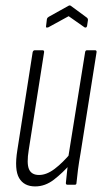

<svg xmlns="http://www.w3.org/2000/svg" viewBox="-20 -662 370 688"><path d="M106 6Q66 6 48.5 -24Q31 -54 42 -123L97 -475Q99 -482 105 -482H132Q139 -482 138 -475L83 -125Q75 -76 84 -55.5Q93 -35 120 -35Q147 -35 176 -57Q205 -79 235 -115L233 -75Q205 -43 173.5 -18.5Q142 6 106 6ZM222 0Q216 0 216 -6Q218 -28 221 -54Q224 -80 227 -97L225 -101L285 -475Q286 -482 292 -482H320Q327 -482 326 -475L269 -115Q263 -81 259.5 -54.5Q256 -28 254 -6Q254 0 248 0ZM153 -564Q149 -563 146.5 -563.5Q144 -564 145 -568L148 -593Q149 -597 150.5 -598.5Q152 -600 155 -602L225 -641Q230 -644 234 -641L291 -599Q296 -595 295 -589L292 -569Q290 -561 283 -564L226 -604Z"/></svg>

Font: Sofia Sans Extra Condensed Light
Style: Italic
Weight: 300
Italic angle: -9°
Version: Version 4.100